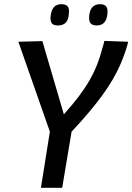

<svg xmlns="http://www.w3.org/2000/svg" viewBox="-20 -900 634 920"><path d="M176 0 219 -269 68 -700 183 -703 286 -352Q328 -399 358.5 -439.5Q389 -480 410 -517Q431 -554 445.5 -591Q460 -628 470 -667Q473 -677 475.5 -685.5Q478 -694 480 -704L594 -700Q592 -691 589.5 -681.5Q587 -672 584 -663Q572 -626 556.5 -590.5Q541 -555 520 -519Q499 -483 471 -444.5Q443 -406 406.5 -362.5Q370 -319 323 -269L278 0ZM443 -778Q424 -778 415 -787.5Q406 -797 407 -820Q409 -851 422.5 -865.5Q436 -880 460 -880Q479 -880 488 -870Q497 -860 495 -837Q493 -807 480 -792.5Q467 -778 443 -778ZM258 -778Q238 -778 229.5 -787Q221 -796 222 -818Q225 -850 237.5 -865Q250 -880 275 -880Q294 -880 303.5 -870Q313 -860 310 -837Q309 -806 295.5 -792Q282 -778 258 -778Z"/></svg>

Font: Georama ExtraCondensed Thin Medium
Style: Italic
Weight: 500
Italic angle: -9°
Version: Version 1.001